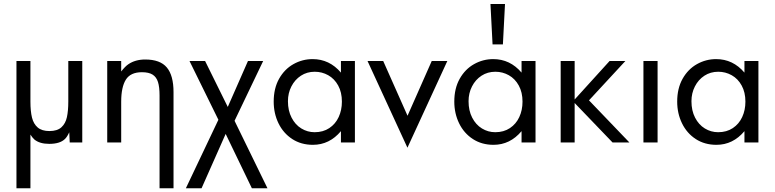

<svg xmlns="http://www.w3.org/2000/svg" viewBox="-20 -727 3955 980"><path d="M64 233.9V-415.5H135.3V-208.5Q135.3 -159.2 143.3 -126.7Q151.4 -94.2 172.6 -76.2Q193.8 -58.1 232.4 -58.1Q272.5 -58.1 293.5 -77.4Q314.5 -96.7 321.5 -128.9Q328.6 -161.1 328.6 -209V-415.5H399.9V0H335.9L333.5 -51.8Q322.8 -28.3 311.5 -17.6Q286.1 7.3 231.4 7.3Q182.1 7.3 155.3 -15.1Q145.5 -23.9 135.3 -40V233.9Z M527.3 -415.5H598.6V-362.3Q619.1 -388.2 634.8 -398.9Q670.4 -423.3 721.2 -423.3Q797.4 -423.3 831.5 -382.6Q865.7 -341.8 865.7 -256.8V233.9H794.4V-239.7Q794.4 -282.7 786.4 -308.3Q778.3 -334 758.8 -346.2Q739.3 -358.4 704.6 -358.4Q646 -358.4 622.3 -320.3Q598.6 -282.2 598.6 -208V0H527.3Z M928.7 233.9 1094.7 -115.7 947.3 -415.5H1026.9L1142.6 -181.2L1245.6 -415.5H1323.2L1177.2 -110.4L1345.2 233.9H1265.6L1131.8 -43.5L1008.8 233.9Z M1377 -208.5Q1377 -275.9 1404.5 -325Q1432.1 -374 1477.8 -399.7Q1523.4 -425.3 1575.7 -425.3Q1661.6 -425.3 1720.2 -356.4V-415.5H1791.5V0H1720.2V-57.6Q1661.6 12.2 1577.1 12.2Q1517.1 12.2 1471.7 -17.3Q1426.3 -46.9 1401.6 -97.4Q1377 -147.9 1377 -208.5ZM1468.3 -126.5Q1486.8 -90.3 1518.1 -71.3Q1549.3 -52.2 1585.9 -52.2Q1629.4 -52.2 1660.9 -73.2Q1692.4 -94.2 1708.7 -129.6Q1725.1 -165 1725.1 -208Q1725.1 -255.9 1706.1 -290.5Q1687 -325.2 1655.3 -343Q1623.5 -360.8 1586.4 -360.8Q1546.9 -360.8 1515.9 -340.6Q1484.9 -320.3 1467.3 -285.9Q1449.7 -251.5 1449.7 -210.4Q1449.7 -162.1 1468.3 -126.5Z M1856 -415.5H1936L2060.1 -136.2L2183.6 -415.5H2263.2L2059.6 26.9Z M2298.8 -208.5Q2298.8 -275.9 2326.4 -325Q2354 -374 2399.7 -399.7Q2445.3 -425.3 2497.6 -425.3Q2583.5 -425.3 2642.1 -356.4V-415.5H2713.4V0H2642.1V-57.6Q2583.5 12.2 2499 12.2Q2439 12.2 2393.6 -17.3Q2348.1 -46.9 2323.5 -97.4Q2298.8 -147.9 2298.8 -208.5ZM2390.1 -126.5Q2408.7 -90.3 2439.9 -71.3Q2471.2 -52.2 2507.8 -52.2Q2551.3 -52.2 2582.8 -73.2Q2614.3 -94.2 2630.6 -129.6Q2647 -165 2647 -208Q2647 -255.9 2627.9 -290.5Q2608.9 -325.2 2577.1 -343Q2545.4 -360.8 2508.3 -360.8Q2468.8 -360.8 2437.7 -340.6Q2406.7 -320.3 2389.2 -285.9Q2371.6 -251.5 2371.6 -210.4Q2371.6 -162.1 2390.1 -126.5ZM2483.4 -706.5H2557.6L2546.9 -500.5H2494.1Z M2841.8 -415.5H2913.1V-219.2L3091.3 -415.5H3171.9L2986.3 -214.8L3192.4 0H3106.4L2913.1 -201.2V0H2841.8Z M3264.2 -415.5H3336.4V0H3264.2Z M3436.5 -208.5Q3436.5 -275.9 3464.1 -325Q3491.7 -374 3537.4 -399.7Q3583 -425.3 3635.3 -425.3Q3721.2 -425.3 3779.8 -356.4V-415.5H3851.1V0H3779.8V-57.6Q3721.2 12.2 3636.7 12.2Q3576.7 12.2 3531.2 -17.3Q3485.8 -46.9 3461.2 -97.4Q3436.5 -147.9 3436.5 -208.5ZM3527.8 -126.5Q3546.4 -90.3 3577.6 -71.3Q3608.9 -52.2 3645.5 -52.2Q3689 -52.2 3720.5 -73.2Q3752 -94.2 3768.3 -129.6Q3784.7 -165 3784.7 -208Q3784.7 -255.9 3765.6 -290.5Q3746.6 -325.2 3714.8 -343Q3683.1 -360.8 3646 -360.8Q3606.4 -360.8 3575.4 -340.6Q3544.4 -320.3 3526.9 -285.9Q3509.3 -251.5 3509.3 -210.4Q3509.3 -162.1 3527.8 -126.5Z"/></svg>

Font: NMS Futura Pro Book
Style: Regular
Weight: 400
Designer: Blend3rman
Version: Version 0.1